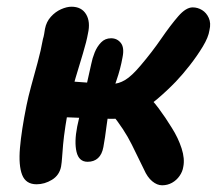

<svg xmlns="http://www.w3.org/2000/svg" viewBox="-20 -539 646 572"><path d="M315 -185Q275 -185 231 -187.5Q187 -190 130 -190L152 -298Q207 -296 246 -292.5Q285 -289 314 -289Q333 -289 352.5 -300.5Q372 -312 399 -344Q433 -384 460.5 -424Q488 -464 511 -490.5Q534 -517 554 -517Q569 -517 582 -509Q595 -501 602 -485.5Q609 -470 604 -449Q601 -428 584 -400Q567 -372 545.5 -344.5Q524 -317 504 -296Q478 -269 448 -243.5Q418 -218 385 -201.5Q352 -185 315 -185ZM89 10Q57 10 46 -18Q35 -46 39.5 -98.5Q44 -151 59 -225Q64 -250 73 -283Q82 -316 92 -352.5Q102 -389 108 -423Q110 -429 111.5 -437.5Q113 -446 114 -453Q118 -474 131.5 -489Q145 -504 162 -511.5Q179 -519 193 -519Q223 -519 236.5 -496.5Q250 -474 242 -439Q238 -416 227 -379.5Q216 -343 205 -306.5Q194 -270 189 -244Q180 -197 175 -164Q170 -131 168 -108.5Q166 -86 165 -70.5Q164 -55 162 -43Q157 -17 135 -3.5Q113 10 89 10ZM241 -57Q215 -57 208 -86.5Q201 -116 210 -162Q216 -188 223.5 -222.5Q231 -257 239 -291Q247 -325 252 -349Q255 -365 262 -382.5Q269 -400 281 -412.5Q293 -425 311 -425Q329 -425 340 -411Q351 -397 345 -368Q339 -334 327 -299.5Q315 -265 309 -234Q302 -201 297.5 -164.5Q293 -128 288 -101Q284 -79 272 -68Q260 -57 241 -57ZM463 13Q448 13 433.5 1Q419 -11 409 -34Q395 -63 372.5 -108.5Q350 -154 311 -202L409 -264Q432 -244 452.5 -216.5Q473 -189 492 -158Q511 -128 521 -97Q531 -66 526 -42Q524 -28 515 -15Q506 -2 492.5 5.5Q479 13 463 13Z"/></svg>

Font: Shantell Sans SemiBold
Style: Italic
Weight: 600
Italic angle: -11°
Designer: Stephen Nixon, Anya Danilova, Shantell Martin
Foundry: Arrow Type
Version: Version 1.011;[c5ecc13dd]